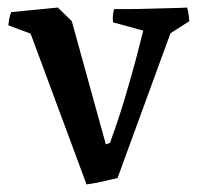

<svg xmlns="http://www.w3.org/2000/svg" viewBox="-20 -477 531 508"><path d="M209 11 61 -388 2 -410Q3 -419 4.5 -427.5Q6 -436 10 -445L133 -457L170 -421L260 -95L271 -99Q293 -159 311 -219.5Q329 -280 341.5 -327.5Q354 -375 359 -396L279 -418Q277 -436 282 -453Q295 -453 320.5 -453Q346 -453 375.5 -454Q405 -455 432 -455.5Q459 -456 475 -457Q478 -448 479 -439Q480 -430 481 -421L431 -389L291 -6Q271 -1 250.5 3.5Q230 8 209 11Z"/></svg>

Font: Labrada Medium
Style: Regular
Weight: 500
Designer: Mercedes Jáuregui
Foundry: Omnibus-Type Team
Version: Version 1.000; ttfautohint (v1.8.4.7-5d5b)